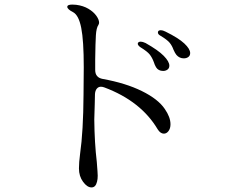

<svg xmlns="http://www.w3.org/2000/svg" viewBox="-20 -805 1040 839"><path d="M380 14Q361 14 343 -10.5Q325 -35 325 -69Q325 -95 330 -133Q344 -231 345 -391L346 -511Q346 -628 335 -683Q324 -739 299 -752Q287 -758 280.5 -764Q274 -770 274 -775Q274 -785 296 -785Q307 -785 313 -784Q344 -780 366.5 -766.5Q389 -753 401 -736Q413 -719 413 -706Q413 -701 410 -696Q401 -683 399 -651Q397 -619 396 -546V-499Q396 -466 429 -460Q529 -442 600 -407Q671 -372 700 -329Q725 -293 725 -262Q725 -244 716.5 -232.5Q708 -221 696 -221Q681 -221 669 -240Q596 -363 436 -423Q428 -426 421 -426Q410 -426 403 -417.5Q396 -409 395 -394L394 -350L392 -283Q393 -181 403 -97Q407 -47 407 -37Q407 -22 404 -11Q398 14 380 14ZM738 -588Q732 -605 721.5 -618Q711 -631 681 -649Q670 -655 670 -663Q670 -673 683 -673Q691 -673 703 -667Q760 -639 785.5 -615Q811 -591 811 -573Q811 -562 803 -556Q795 -550 783 -550Q764 -550 751 -565Q745 -572 738 -588ZM652 -534Q645 -553 634.5 -566.5Q624 -580 593 -599Q582 -607 582 -614Q582 -618 585.5 -620.5Q589 -623 595 -623Q603 -623 616 -617Q671 -586 695.5 -561Q720 -536 720 -518Q720 -507 712 -501Q704 -495 693 -495Q672 -495 662 -511Q656 -521 652 -534Z"/></svg>

Font: Hina Mincho
Style: Regular
Weight: 400
Designer: satsuyako
Foundry: satsuyako
Version: Version 1.100